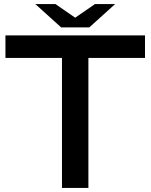

<svg xmlns="http://www.w3.org/2000/svg" viewBox="-20 -899 740 944"><path d="M280.8 -764.2 153.8 -878.9H252.9L349.6 -812L446.8 -878.9H545.9L418.9 -764.2ZM6.8 -725.1H692.9V-614.3H414.6V24.9H284.7V-614.3H6.8Z"/></svg>

Font: BIZ UDPGothic
Style: Bold
Weight: 700
Designer: TypeBank Co., Ltd.
Foundry: Morisawa Inc.
Version: Version 1.051